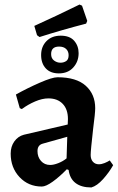

<svg xmlns="http://www.w3.org/2000/svg" viewBox="-20 -813 519 845"><path d="M143 -658 131 -699Q222 -740 330 -793L341 -788L364 -721L359 -709Q251 -681 154 -650ZM161 -571Q161 -608 184.5 -632Q208 -656 247 -656Q287 -656 306.5 -633.5Q326 -611 326 -579Q326 -542 302.5 -516Q279 -490 239 -490Q202 -490 181.5 -512Q161 -534 161 -571ZM282 -570Q282 -587 271 -597.5Q260 -608 240 -608Q205 -608 205 -575Q205 -556 218 -546.5Q231 -537 246 -537Q260 -537 271 -544Q282 -551 282 -570ZM282 -65 274 -68Q242 -35 212 -13.5Q182 8 164 8Q105 8 66 -33.5Q27 -75 27 -137Q27 -168 43 -190.5Q59 -213 85 -220L278 -265L279 -289Q279 -332 256 -356Q233 -380 193 -380Q166 -380 134.5 -366.5Q103 -353 76 -333L67 -337L50 -397Q100 -425 155 -449Q210 -473 233 -473Q316 -473 357.5 -435.5Q399 -398 399 -337Q399 -315 390 -247Q379 -150 379 -131Q379 -112 389 -101Q399 -90 415 -90Q427 -90 440.5 -95.5Q454 -101 463 -107L478 -86Q460 -54 433.5 -24.5Q407 5 382 12Q338 12 312.5 -7.5Q287 -27 282 -65ZM273 -116 276 -211 169 -181Q145 -175 145 -148Q145 -122 160.5 -104.5Q176 -87 201 -87Q216 -87 236.5 -95Q257 -103 273 -116Z"/></svg>

Font: Alegreya
Style: Bold
Weight: 700
Designer: Juan Pablo del Peral
Foundry: Huerta Tipografica
Version: Version 2.008; ttfautohint (v1.8)